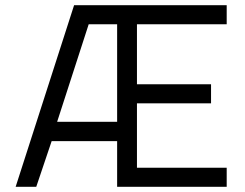

<svg xmlns="http://www.w3.org/2000/svg" viewBox="-20 -716 938 736"><path d="M429 -175H178L119 0H40L264 -696H849V-623H505V-393H789V-320H505V-73H849V0H429ZM199 -249H429V-623H320Z"/></svg>

Font: TitilliumText22L 400 wt
Style: 400 wt
Weight: 400
Designer: Campivisivi
Foundry: Campivisivi
Version: 1.000